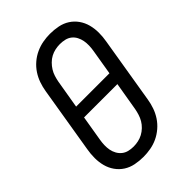

<svg xmlns="http://www.w3.org/2000/svg" viewBox="-221 -838 941 941"><g transform="rotate(-45 250.0 -367.5)"><path d="M204 8Q175 8 147.5 2.5Q120 -3 97.5 -17.5Q75 -32 59.5 -54Q44 -76 37 -102.5Q30 -129 30 -157.5Q30 -186 35 -214L92 -559Q96 -584 104.5 -608.5Q113 -633 127.5 -655Q142 -677 162.5 -694.5Q183 -712 207 -723Q231 -734 256 -738.5Q281 -743 305 -743Q334 -743 361.5 -737.5Q389 -732 411.5 -717.5Q434 -703 449.5 -681Q465 -659 472 -632.5Q479 -606 479 -577.5Q479 -549 474 -521L417 -176Q413 -151 404.5 -126.5Q396 -102 381.5 -80Q367 -58 346.5 -40.5Q326 -23 302.5 -12Q279 -1 253.5 3.5Q228 8 204 8ZM144 -400H375L397 -532Q400 -549 400.5 -566.5Q401 -584 398 -600Q395 -616 387.5 -630.5Q380 -645 367.5 -655Q355 -665 338.5 -669Q322 -673 304 -673Q288 -673 271.5 -669.5Q255 -666 240 -658Q225 -650 212.5 -637.5Q200 -625 191 -610.5Q182 -596 177 -580Q172 -564 169 -548ZM205 -62Q221 -62 237.5 -65.5Q254 -69 269 -77Q284 -85 297 -97.5Q310 -110 318.5 -124.5Q327 -139 332 -155Q337 -171 340 -187L365 -335H134L112 -203Q109 -186 108.5 -168.5Q108 -151 111 -135Q114 -119 122 -104.5Q130 -90 142.5 -80Q155 -70 171 -66Q187 -62 205 -62Z"/></g></svg>

Font: Iosevka SS04 Oblique
Style: Regular
Weight: 400
Italic angle: -9°
Monospace: yes
Designer: Belleve Invis
Foundry: Belleve Invis
Version: Version 19.0.0; ttfautohint (v1.8.4)